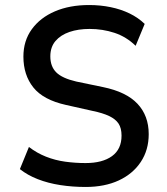

<svg xmlns="http://www.w3.org/2000/svg" viewBox="-20 -734 664 763"><path d="M320 9Q268 9 219.5 1.5Q171 -6 130 -22Q89 -38 59 -62L95 -150Q126 -126 162.5 -111.5Q199 -97 239 -91.5Q279 -86 320 -86Q387 -86 425 -113.5Q463 -141 463 -195Q463 -225 451 -243Q439 -261 413.5 -273Q388 -285 349 -293L242 -317Q152 -337 112.5 -386.5Q73 -436 73 -509Q73 -572 106.5 -618Q140 -664 198.5 -689Q257 -714 334 -714Q379 -714 420 -705.5Q461 -697 495 -680.5Q529 -664 555 -639L519 -552Q482 -588 435 -603.5Q388 -619 336 -619Q291 -619 256 -607Q221 -595 200.5 -571Q180 -547 180 -510Q180 -470 203.5 -446.5Q227 -423 283 -410L389 -388Q482 -369 526.5 -321.5Q571 -274 571 -201Q571 -138 539.5 -90.5Q508 -43 452 -17Q396 9 320 9Z"/></svg>

Font: Nunito Sans 7pt SemiCondensed SemiBold
Style: Regular
Weight: 600
Width: 4
Designer: Vernon Adams
Foundry: Vernon Adams
Version: Version 3.101;gftools[0.9.27]